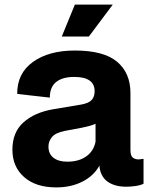

<svg xmlns="http://www.w3.org/2000/svg" viewBox="-20 -806 655 836"><path d="M225 10Q136 10 85 -35Q34 -80 34 -154Q34 -230 82 -273Q130 -316 210 -330L335 -351Q367 -357 379.5 -371Q392 -385 392 -409Q392 -471 303 -471Q252 -471 224.5 -449Q197 -427 197 -381L55 -397Q54 -486 123 -536Q192 -586 306 -586Q432 -586 490 -537Q548 -488 548 -401V-153Q548 -128 558 -120Q568 -112 582 -112Q593 -112 599 -114H605V-6Q591 1 569.5 4Q548 7 530 7Q482 7 451.5 -13Q421 -33 414 -74L413 -85Q388 -40 338.5 -15Q289 10 225 10ZM273 -102Q323 -102 355.5 -125Q388 -148 396 -189V-267Q385 -262 370.5 -258Q356 -254 337 -250L262 -236Q222 -228 206.5 -209.5Q191 -191 191 -168Q191 -136 213 -119Q235 -102 273 -102ZM249 -647 306 -786H471L367 -647Z"/></svg>

Font: BDO Grotesk
Style: Bold
Weight: 700
Designer: Deni Anggara
Foundry: Lokal Container
Version: Version 2.000